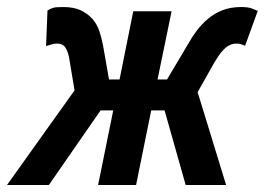

<svg xmlns="http://www.w3.org/2000/svg" viewBox="-55 -526 753 546"><path d="M157 -269 143 -353Q140 -376 132 -389Q125 -402 108 -402Q99 -402 96 -401L76 -395L80 -496L87 -500Q97 -505 107 -505.5Q117 -506 125 -506Q155 -506 175 -496.5Q195 -487 208 -472Q221 -457 227.5 -437.5Q234 -418 238 -397L255 -300H285L324 -494H433L393 -300H420L480 -401Q491 -421 505 -439.5Q519 -458 537 -473Q555 -488 578 -497Q601 -506 631 -506Q639 -506 648.5 -505Q658 -504 666 -500L678 -495L642 -396L628 -401Q625 -402 617 -402Q598 -402 582 -386Q574 -378 567.5 -368.5Q561 -359 555 -349L507 -264L588 0H473L413 -212H375L332 0H224L267 -212H231L84 0H-35Z"/></svg>

Font: Codetta
Style: Bold Italic
Weight: 700
Italic angle: -11°
Designer: Ulrich Proeller
Foundry: PROSA GmbH
Version: Version 2.00;September 29, 2018;FontCreator 11.5.0.2427 64-b